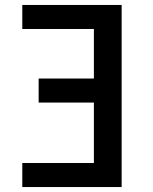

<svg xmlns="http://www.w3.org/2000/svg" viewBox="-20 -755 616 775"><path d="M70 0H471V-735H70V-638H359V-438H136V-341H359V-97H70Z"/></svg>

Font: Iosevka Sparkle Semibold
Style: Regular
Weight: 600
Designer: Belleve Invis
Foundry: Belleve Invis
Version: Version 4.5.0; ttfautohint (v1.8.3)